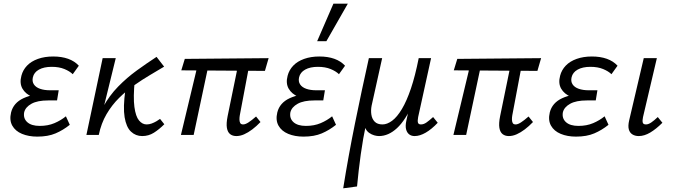

<svg xmlns="http://www.w3.org/2000/svg" viewBox="-20 -731 3655 1040"><path d="M182 9Q135 9 99 -6Q63 -21 46.5 -50.5Q30 -80 40 -122Q53 -174 107 -199Q161 -224 242 -224L238 -191Q191 -191 154.5 -206.5Q118 -222 101.5 -251Q85 -280 96 -321Q104 -352 126.5 -375.5Q149 -399 185.5 -412Q222 -425 268 -425Q314 -425 349 -412.5Q384 -400 407 -375L374 -329Q358 -345 329 -357Q300 -369 260 -369Q218 -369 191 -354Q164 -339 158 -312Q153 -290 163.5 -274Q174 -258 197 -250Q220 -242 251 -242H298L289 -187H241Q183 -187 150.5 -169Q118 -151 111 -123Q105 -90 127.5 -69.5Q150 -49 195 -49Q240 -49 275 -64Q310 -79 337 -101L358 -55Q322 -26 281 -8.5Q240 9 182 9Z M488 0Q502 -85 537 -149Q572 -213 620 -262Q668 -311 722 -350Q776 -389 828 -423L869 -370Q834 -349 792.5 -324.5Q751 -300 707.5 -269.5Q664 -239 625 -200.5Q586 -162 557 -112.5Q528 -63 515 0ZM448 0 536 -416H607L505 0ZM750 6Q715 6 689.5 -18Q664 -42 655 -96Q646 -150 659 -243L710 -296Q701 -204 708 -152Q715 -100 733 -78.5Q751 -57 774 -57Q788 -57 801.5 -62Q815 -67 827 -74Q839 -81 847 -87L870 -58Q842 -30 813.5 -12Q785 6 750 6Z M1260 6Q1240 6 1226.5 -4.5Q1213 -15 1209 -38.5Q1205 -62 1213 -102L1276 -409H1336L1279 -107Q1277 -96 1277 -84.5Q1277 -73 1281 -65Q1285 -57 1297 -57Q1309 -57 1326 -68Q1343 -79 1367 -100L1391 -70Q1369 -47 1346.5 -30Q1324 -13 1302.5 -3.5Q1281 6 1260 6ZM960 0 1058 -409H1116L1029 0ZM1415 -347 962 -350 981 -412 1435 -416Z M1624 9Q1577 9 1541 -6Q1505 -21 1488.5 -50.5Q1472 -80 1482 -122Q1495 -174 1549 -199Q1603 -224 1684 -224L1680 -191Q1633 -191 1596.5 -206.5Q1560 -222 1543.5 -251Q1527 -280 1538 -321Q1546 -352 1568.5 -375.5Q1591 -399 1627.5 -412Q1664 -425 1710 -425Q1756 -425 1791 -412.5Q1826 -400 1849 -375L1816 -329Q1800 -345 1771 -357Q1742 -369 1702 -369Q1660 -369 1633 -354Q1606 -339 1600 -312Q1595 -290 1605.5 -274Q1616 -258 1639 -250Q1662 -242 1693 -242H1740L1731 -187H1683Q1625 -187 1592.5 -169Q1560 -151 1553 -123Q1547 -90 1569.5 -69.5Q1592 -49 1637 -49Q1682 -49 1717 -64Q1752 -79 1779 -101L1800 -55Q1764 -26 1723 -8.5Q1682 9 1624 9ZM1698 -508 1786 -711H1864L1748 -508Z M1839 289Q1867 114 1903 -63.5Q1939 -241 1978 -416H2050L1993 -159Q1988 -134 1991.5 -110.5Q1995 -87 2009.5 -72Q2024 -57 2052 -57Q2077 -57 2104 -77Q2131 -97 2157 -140.5Q2183 -184 2206 -252Q2229 -320 2248 -416H2290Q2259 -266 2218 -173Q2177 -80 2130.5 -37Q2084 6 2033 6Q2021 6 2007 2Q1993 -2 1980 -11Q1967 -20 1960 -35Q1953 -50 1954 -72L1964 -65Q1946 19 1934 106Q1922 193 1914 279ZM2226 6Q2208 6 2196 -3.5Q2184 -13 2179.5 -31Q2175 -49 2181 -77L2256 -416H2315L2245 -97Q2241 -76 2244 -66.5Q2247 -57 2260 -57Q2275 -57 2290 -67.5Q2305 -78 2326 -97L2351 -66Q2318 -31 2286 -12.5Q2254 6 2226 6Z M2736 6Q2716 6 2702.5 -4.5Q2689 -15 2685 -38.5Q2681 -62 2689 -102L2752 -409H2812L2755 -107Q2753 -96 2753 -84.5Q2753 -73 2757 -65Q2761 -57 2773 -57Q2785 -57 2802 -68Q2819 -79 2843 -100L2867 -70Q2845 -47 2822.5 -30Q2800 -13 2778.5 -3.5Q2757 6 2736 6ZM2436 0 2534 -409H2592L2505 0ZM2891 -347 2438 -350 2457 -412 2911 -416Z M3100 9Q3053 9 3017 -6Q2981 -21 2964.5 -50.5Q2948 -80 2958 -122Q2971 -174 3025 -199Q3079 -224 3160 -224L3156 -191Q3109 -191 3072.5 -206.5Q3036 -222 3019.5 -251Q3003 -280 3014 -321Q3022 -352 3044.5 -375.5Q3067 -399 3103.5 -412Q3140 -425 3186 -425Q3232 -425 3267 -412.5Q3302 -400 3325 -375L3292 -329Q3276 -345 3247 -357Q3218 -369 3178 -369Q3136 -369 3109 -354Q3082 -339 3076 -312Q3071 -290 3081.5 -274Q3092 -258 3115 -250Q3138 -242 3169 -242H3216L3207 -187H3159Q3101 -187 3068.5 -169Q3036 -151 3029 -123Q3023 -90 3045.5 -69.5Q3068 -49 3113 -49Q3158 -49 3193 -64Q3228 -79 3255 -101L3276 -55Q3240 -26 3199 -8.5Q3158 9 3100 9Z M3440 6Q3420 6 3405.5 -3Q3391 -12 3386 -30.5Q3381 -49 3388 -79L3467 -416H3538L3463 -97Q3459 -78 3461.5 -67.5Q3464 -57 3479 -57Q3492 -57 3507.5 -67.5Q3523 -78 3543 -97L3568 -66Q3534 -32 3502 -13Q3470 6 3440 6Z"/></svg>

Font: Ysabeau Office Medium
Style: Italic
Weight: 500
Italic angle: -12°
Designer: Christian Thalmann (Catharsis Fonts)
Version: Version 2.001;gftools[0.9.30]; featfreeze: tnum,lnum,ss02